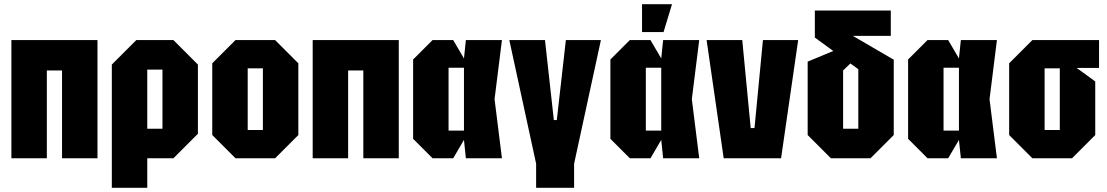

<svg xmlns="http://www.w3.org/2000/svg" viewBox="-20 -750 5247 910"><path d="M34 0V-560H442V0H274V-416H202V0Z M510 140V-444L626 -560H802L918 -444V-116L802 0H678V140ZM750 -420H678V-140H750Z M986 -110V-450L1096 -560H1284L1394 -450V-110L1284 0H1096ZM1154 -134H1226V-426H1154Z M1462 0V-560H1870V0H1702V-416H1630V0Z M2030 0 1938 -92V-468L2030 -560H2128L2179 -473L2188 -560H2359L2324 -280L2359 0H2188L2179 -87L2128 0ZM2106 -131H2179V-429H2106Z M2521 26 2394 -560H2563L2605 -181H2619L2662 -560H2828L2701 26V140H2521Z M2965 0 2873 -92V-468L2965 -560H3063L3114 -473L3123 -560H3294L3259 -280L3294 0H3123L3114 -87L3063 0ZM3041 -131H3114V-429H3041ZM3023 -598V-730H3165L3125 -598Z M3410 0 3329 -560H3498L3538 -143H3556L3596 -560H3763L3682 0Z M3918 0 3808 -110V-458L3967 -524L4033 -471L3976 -416V-140H4048V-422L3842 -572V-700H4202V-580H4022L4216 -467V-110L4106 0Z M4376 0 4284 -92V-468L4376 -560H4474L4525 -473L4534 -560H4705L4670 -280L4705 0H4534L4525 -87L4474 0ZM4452 -131H4525V-429H4452Z M4763 -110V-450L4873 -560H5189V-428H5083L5171 -364V-110L5061 0H4873ZM4931 -134H5003V-426H4931Z"/></svg>

Font: Tektur Condensed
Style: Bold
Weight: 700
Width: 3
Designer: Adam Jagosz
Foundry: Adam Jagosz
Version: Version 1.005;gftools[0.9.30]